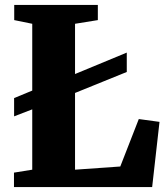

<svg xmlns="http://www.w3.org/2000/svg" viewBox="-20 -763 680 783"><path d="M37 0V-59L111.5 -71V-666L38 -681V-743H379V-681L286 -666V-71L470.5 -84L546 -277.5L630.5 -266L600.5 0ZM37.5 -288.5V-363L164.5 -415.5L214.5 -431.5L497 -548.5V-469.5L213.5 -354.5L164.5 -337.5Z"/></svg>

Font: Merriweather 36pt Black
Style: Regular
Weight: 900
Version: Version 2.100